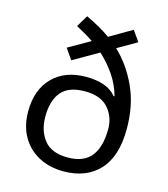

<svg xmlns="http://www.w3.org/2000/svg" viewBox="-114 -855 834 954"><g transform="rotate(15 302.5 -377.5)"><path d="M216 -765Q248 -750 280.5 -732Q313 -714 342 -693L457 -760L495 -706L396 -649Q464 -585 507.5 -491Q551 -397 551 -275Q551 -133 484 -61.5Q417 10 301 10Q229 10 173.5 -19.5Q118 -49 86.5 -103.5Q55 -158 55 -233Q55 -345 118.5 -409Q182 -473 290 -473Q343 -473 382.5 -459Q422 -445 446 -415L450 -417Q434 -474 401 -522Q368 -570 326 -608L196 -533L158 -588L270 -652Q249 -666 226 -679.5Q203 -693 180 -705ZM303 -402Q219 -402 181.5 -357.5Q144 -313 144 -230Q144 -157 182 -109.5Q220 -62 303 -62Q386 -62 424 -110.5Q462 -159 462 -251Q462 -313 423 -357.5Q384 -402 303 -402Z"/></g></svg>

Font: Noto Sans Tifinagh Rhissa Ixa
Style: Regular
Weight: 400
Designer: JamraPatel
Foundry: JamraPatel LLC
Version: Version 2.006; ttfautohint (v1.8.4.7-5d5b)